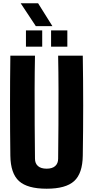

<svg xmlns="http://www.w3.org/2000/svg" viewBox="-20 -1139 567 1169"><path d="M264 10Q147 10 95.8 -36.5Q44.5 -83 43 -191Q41 -342 41 -495.8Q41 -649.5 43 -800H193Q191 -699.5 190.8 -593Q190.5 -486.5 191.2 -380Q192 -273.5 193 -173Q193 -144 211.2 -128Q229.5 -112 264 -112Q298 -112 316 -128Q334 -144 334 -173Q335 -273.5 335.8 -380Q336.5 -486.5 336.2 -593Q336 -699.5 334 -800H484Q486.5 -649.5 486.5 -495.8Q486.5 -342 484 -191Q482.5 -83 431.5 -36.5Q380.5 10 264 10ZM291 -855V-954H390V-855ZM138 -855V-954H237V-855ZM198 -980 106 -1119H212L299 -980Z"/></svg>

Font: Big Shoulders Text Thin Black
Style: Regular
Weight: 900
Version: Version 2.002